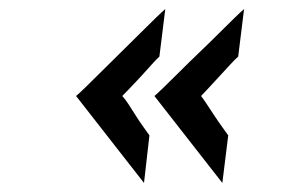

<svg xmlns="http://www.w3.org/2000/svg" viewBox="-20 -454 649 424"><path d="M148 -242Q153 -246 168 -260.5Q183 -275 203.5 -295.5Q224 -316 246.5 -338Q269 -360 289.5 -380.5Q310 -401 325 -415.5Q340 -430 345 -434L332 -329Q326 -324 315 -311.5Q304 -299 291.5 -285.5Q279 -272 267.5 -260Q256 -248 250 -242Q255 -237 263 -225Q271 -213 280 -198.5Q289 -184 297.5 -172.5Q306 -161 310 -155L298 -50ZM321 -242Q326 -246 341 -260.5Q356 -275 376.5 -295.5Q397 -316 420 -338Q443 -360 463.5 -380.5Q484 -401 499 -415.5Q514 -430 519 -434L506 -329Q500 -324 489 -312Q478 -300 465 -286Q452 -272 441 -260Q430 -248 424 -242Q428 -237 436 -225Q444 -213 453.5 -198.5Q463 -184 471.5 -172.5Q480 -161 484 -155L471 -50Z"/></svg>

Font: Josefin Sans Thin Medium
Style: Italic
Weight: 500
Italic angle: -7°
Version: Version 2.000